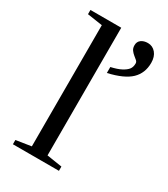

<svg xmlns="http://www.w3.org/2000/svg" viewBox="-174 -776 753 859"><g transform="rotate(30 203.0 -347.0)"><path d="M193.8 -34.2 272.5 -22V0H34.7V-22L112.8 -34.2V-660.2L34.7 -671.9V-693.8H193.8ZM388.7 -624.5Q388.7 -571.3 353.8 -537.8Q318.8 -504.4 239.3 -486.3V-517.1Q272 -524.4 291.5 -534.7Q311 -544.9 320.3 -556.6Q329.6 -568.4 329.6 -587.4Q329.6 -595.7 322.5 -601.8Q315.4 -607.9 306.9 -614.7Q298.3 -621.6 291.3 -631.1Q284.2 -640.6 284.2 -655.8Q284.2 -674.3 297.6 -684.3Q311 -694.3 332 -694.3Q356.4 -694.3 372.6 -675.3Q388.7 -656.2 388.7 -624.5Z"/></g></svg>

Font: Tinos
Style: Regular
Weight: 400
Designer: Steve Matteson
Foundry: Monotype Imaging Inc.
Version: Version 1.23